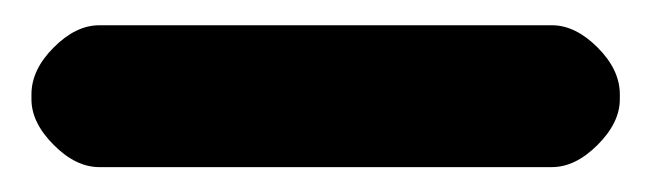

<svg xmlns="http://www.w3.org/2000/svg" viewBox="-20 -20 517 152"><path d="M4.9 54.7Q4.9 35.2 22.5 17.6Q40 0 58.6 0Q148.4 0 237.3 0Q327.1 0 417 0Q435.5 0 453.1 17.6Q470.7 35.2 470.7 54.7Q470.7 55.7 470.7 56.6Q470.7 57.6 470.7 58.6Q470.7 77.1 453.1 94.7Q435.5 112.3 417 112.3Q327.1 112.3 237.3 112.3Q148.4 112.3 58.6 112.3Q40 112.3 22.5 94.7Q4.9 77.1 4.9 58.6Q4.9 57.6 4.9 56.6Q4.9 55.7 4.9 54.7Z"/></svg>

Font: DeepSea
Style: Bold
Weight: 700
Designer: Stem
Version: Version 3.019;git-0a5106e0b